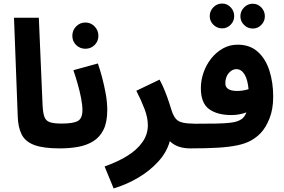

<svg xmlns="http://www.w3.org/2000/svg" viewBox="-20 -832 1600 1083"><path d="M317 5Q224 5 173.5 -14Q123 -33 102.5 -73Q82 -113 80 -176L59 -732H199L220 -243Q222 -197 230 -174Q238 -151 260.5 -143Q283 -135 327 -135Q365 -135 381.5 -115.5Q398 -96 398 -67Q398 -36 377 -15.5Q356 5 317 5Z M318 5 328 -135Q393 -135 419 -149.5Q445 -164 445 -211Q445 -239 437.5 -278Q430 -317 418 -359Q406 -401 394 -436L532 -474Q544 -440 556 -395Q568 -350 576.5 -302.5Q585 -255 585 -211Q585 -143 564 -100.5Q543 -58 505.5 -35Q468 -12 420 -3.5Q372 5 318 5ZM462 -557Q431 -557 409.5 -578Q388 -599 388 -630Q388 -661 409.5 -683Q431 -705 462 -705Q492 -705 513.5 -683Q535 -661 535 -630Q535 -599 513.5 -578Q492 -557 462 -557Z M621 231 570 107Q641 82 696 48.5Q751 15 782.5 -29Q814 -73 814 -126Q814 -168 795 -218Q776 -268 749 -320L880 -383Q897 -352 911 -316.5Q925 -281 934 -253Q943 -225 946 -215Q960 -167 984.5 -151Q1009 -135 1064 -135Q1102 -135 1118.5 -115.5Q1135 -96 1135 -67Q1135 -36 1114 -15.5Q1093 5 1054 5Q978 5 938 -36Q921 26 873.5 78.5Q826 131 760 170Q694 209 621 231Z M1055 5 1065 -134Q1148 -134 1198.5 -135Q1249 -136 1277.5 -139.5Q1306 -143 1320 -148.5Q1334 -154 1344 -161Q1352 -167 1358.5 -176Q1365 -185 1370 -198Q1329 -183 1285 -183Q1206 -183 1159.5 -216.5Q1113 -250 1113 -335Q1113 -379 1128 -422.5Q1143 -466 1171 -501.5Q1199 -537 1237 -558.5Q1275 -580 1321 -580Q1389 -580 1433.5 -540.5Q1478 -501 1499.5 -434Q1521 -367 1521 -287Q1521 -216 1500 -163.5Q1479 -111 1450 -81Q1426 -56 1395 -39Q1364 -22 1319.5 -12.5Q1275 -3 1210.5 1Q1146 5 1055 5ZM1251 -362Q1251 -319 1318 -319Q1350 -319 1382 -329Q1377 -384 1359 -413Q1341 -442 1313 -442Q1289 -442 1270 -419.5Q1251 -397 1251 -362ZM1233 -672Q1204 -672 1183.5 -692.5Q1163 -713 1163 -741Q1163 -770 1183.5 -791Q1204 -812 1233 -812Q1261 -812 1281 -791Q1301 -770 1301 -741Q1301 -713 1281 -692.5Q1261 -672 1233 -672ZM1406 -671Q1377 -671 1356.5 -691.5Q1336 -712 1336 -740Q1336 -769 1356.5 -790Q1377 -811 1406 -811Q1434 -811 1454 -790Q1474 -769 1474 -740Q1474 -712 1454 -691.5Q1434 -671 1406 -671Z"/></svg>

Font: Noto IKEA Arabic
Style: Bold
Weight: 700
Designer: Monotype Design Team
Foundry: Monotype Imaging Inc.
Version: Version 1.200